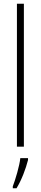

<svg xmlns="http://www.w3.org/2000/svg" viewBox="-20 -780 216 1021"><path d="M107 0V-760H70V0ZM129 71V61H88C84 101 62 175 48 211V221H68C95 177 117 118 129 71Z"/></svg>

Font: Noto Sans Myanmar ExtraCondensed ExtraLight
Style: Regular
Weight: 200
Width: 2
Designer: Monotype Design Team
Foundry: Monotype Imaging Inc.
Version: Version 2.107